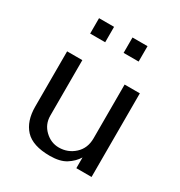

<svg xmlns="http://www.w3.org/2000/svg" viewBox="-156 -744 809 864"><g transform="rotate(30 249.0 -312.5)"><path d="M437.5 0V-434.6H358.4V-155.3Q358.4 -103.5 324.2 -72.3Q290 -41 243.2 -41Q202.1 -41 170.4 -71.3Q138.7 -101.6 138.7 -146.5V-434.6H59.6V-147.5Q59.6 -72.3 98.6 -30.3Q137.7 11.7 226.6 11.7Q279.3 11.7 310.1 -7.8Q340.8 -27.3 358.4 -55.7V0ZM283.2 -555.7V-635.7H361.3V-555.7ZM109.4 -555.7V-635.7H187.5V-555.7Z"/></g></svg>

Font: Namkio Khamti
Style: Regular
Weight: 400
Designer: Debbi Hosken
Foundry: SIL International
Version: Version 3.917